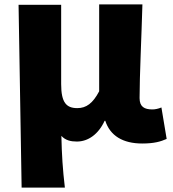

<svg xmlns="http://www.w3.org/2000/svg" viewBox="-20 -586 792 879"><path d="M79 273H277C267 188 263 125 261 36C280 57 305 62 332 62C384 62 431 28 459 -33H462C484 35 542 71 631 71C686 71 716 62 743 50L719 -94C705 -88 689 -85 678 -85C641 -85 619 -97 619 -137C619 -237 628 -422 632 -566H434V-168C405 -113 375 -91 334 -91C284 -91 260 -116 260 -201V-564H65Z"/></svg>

Font: GenEiGothic-pro-Heavy
Style: Bold
Weight: 900
Designer: Ryoko NISHIZUKA (kana & ideographs); Paul D. Hunt (Latin, Greek & Cyrillic); Wenlong ZHANG (bopomofo); Sandoll Communica
Foundry: Adobe Systems Incorporated; o_tamon
Version: Version 1.000.140830